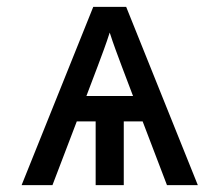

<svg xmlns="http://www.w3.org/2000/svg" viewBox="-20 -540 640 560"><path d="M43 0 252 -520H348L557 0H467L396 -186H341V0H259V-186H204L133 0ZM232 -260H368L335 -347Q326 -371 317 -395.5Q308 -420 300 -445Q292 -420 283 -395.5Q274 -371 265 -347Z"/></svg>

Font: Iosevka SS04 Extended
Style: Regular
Weight: 400
Width: 7
Monospace: yes
Designer: Belleve Invis
Foundry: Belleve Invis
Version: Version 19.0.0; ttfautohint (v1.8.4)